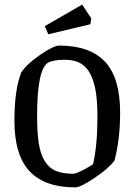

<svg xmlns="http://www.w3.org/2000/svg" viewBox="-20 -810 588 839"><path d="M190.9 -660.2 175.8 -695.8 338.9 -790 378.9 -730 375 -704.1ZM309.1 8.8Q175.3 8.8 109.1 -61.8Q43 -132.3 43 -283.2Q43 -418.9 73.2 -494.1Q96.7 -529.8 155.5 -570.3Q214.4 -610.8 238.8 -610.8Q372.6 -610.8 438.7 -540.5Q504.9 -470.2 504.9 -317.9Q504.9 -199.7 480 -107.9Q455.1 -74.2 393.6 -32.7Q332 8.8 309.1 8.8ZM300.8 -50.8Q312 -50.8 347.7 -69.3Q383.3 -87.9 387.2 -94.2Q405.8 -177.7 405.8 -299.8Q405.8 -361.3 399.2 -405.5Q392.6 -449.7 376.7 -482.9Q360.8 -516.1 333.3 -532.5Q305.7 -548.8 265.1 -548.8Q214.8 -548.8 191.9 -537.1Q142.1 -511.7 142.1 -303.2Q142.1 -229.5 149.7 -182.4Q157.2 -135.3 176 -105.2Q194.8 -75.2 224.6 -63Q254.4 -50.8 300.8 -50.8Z"/></svg>

Font: Grenze
Style: Regular
Weight: 400
Designer: Renata Polastri
Foundry: Omnibus-Type
Version: Version 1.002;PS 001.002;hotconv 1.0.88;makeotf.lib2.5.64775